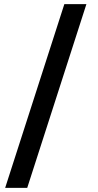

<svg xmlns="http://www.w3.org/2000/svg" viewBox="-20 -760 477 931"><path d="M5 151 292 -740H399L112 151Z"/></svg>

Font: IBM Plex Sans Thai SmBld
Style: Regular
Weight: 600
Designer: Mike Abbink, Paul van der Laan, Pieter van Rosmalen, Ben Mitchell, Mark Frömberg
Foundry: Bold Monday
Version: Version 1.2